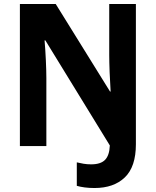

<svg xmlns="http://www.w3.org/2000/svg" viewBox="-20 -734 783 965"><path d="M455 211Q428 211 405.5 208Q383 205 366 200V82Q382 86 400 89Q418 92 438 92Q486 92 508 69.5Q530 47 532 -3L208 -531H204Q208 -485 210.5 -431Q213 -377 213 -341V0H80V-714H260L533 -274H536Q533 -318 531 -370.5Q529 -423 529 -458V-714H663V-9Q663 104 607.5 157.5Q552 211 455 211Z"/></svg>

Font: Noto Sans Ethiopic SemiCondensed
Style: Bold
Weight: 700
Width: 4
Designer: Monotype Design Team
Foundry: Monotype Imaging Inc.
Version: Version 2.102; ttfautohint (v1.8.4.7-5d5b)